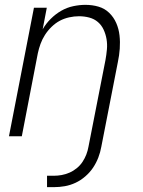

<svg xmlns="http://www.w3.org/2000/svg" viewBox="-20 -562 590 792"><path d="M174 210V163H202Q218 163 234.5 160Q251 157 267 150Q283 143 297 131.5Q311 120 320.5 105.5Q330 91 336 75.5Q342 60 345 43L415 -314Q419 -336 421 -358Q423 -380 419.5 -400.5Q416 -421 407.5 -439.5Q399 -458 384 -471Q369 -484 348.5 -489.5Q328 -495 306 -495Q286 -495 265.5 -490.5Q245 -486 227 -476.5Q209 -467 193 -451.5Q177 -436 165.5 -418Q154 -400 147 -380.5Q140 -361 136 -342L70 0H17L120 -530H173L156 -441Q169 -464 189 -484Q209 -504 232.5 -517.5Q256 -531 282 -536.5Q308 -542 332 -542Q361 -542 386.5 -534.5Q412 -527 430.5 -509Q449 -491 459.5 -467Q470 -443 473 -416Q476 -389 474 -361Q472 -333 466 -305L398 43Q394 66 385.5 88Q377 110 364 129.5Q351 149 332 165.5Q313 182 291.5 192Q270 202 247.5 206Q225 210 202 210Z"/></svg>

Font: Lode Dark
Style: Italic
Weight: 400
Italic angle: -11°
Monospace: yes
Designer: Belleve Invis
Foundry: Belleve Invis
Version: Version 29.2.0; ttfautohint (v1.8.3)